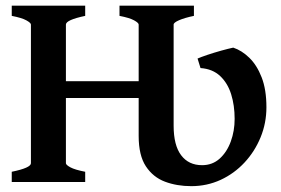

<svg xmlns="http://www.w3.org/2000/svg" viewBox="-20 -635 980 670"><path d="M463.9 -207V-549.3Q463.9 -555.2 448 -564Q432.1 -572.8 397 -579.6V-615.2H656.7V-579.6Q624 -572.8 605 -564.5Q585.9 -556.2 585.9 -549.3V-221.7ZM196.3 -293V-351.6H473.6V-293ZM21 0V-35.6Q87.9 -49.3 87.9 -65.4V-549.3Q87.9 -555.2 72 -564Q56.2 -572.8 21 -579.6V-615.2H277.3V-579.6Q210 -565.4 210 -549.3V-65.4Q210 -59.6 225.8 -51Q241.7 -42.5 277.3 -35.6V0ZM909.7 -260.7Q909.7 -205.6 889.4 -156Q869.1 -106.4 833.3 -67.9Q797.4 -29.3 749.8 -7.3Q702.1 14.6 647.5 14.6Q597.2 14.6 555.7 -1Q514.2 -16.6 489 -54.7Q463.9 -92.8 463.9 -160.6V-254.4Q463.9 -277.8 478.3 -293.9Q492.7 -310.1 513.4 -319.8Q534.2 -329.6 554.4 -333.7Q574.7 -337.9 585.9 -337.4V-196.3Q585.9 -127.9 612.1 -93.3Q638.2 -58.6 685.1 -58.6Q721.2 -58.6 746.6 -81.5Q772 -104.5 785.4 -141.4Q798.8 -178.2 798.8 -220.2Q798.8 -267.1 786.6 -306.2Q774.4 -345.2 748 -369.9Q721.7 -394.5 679.7 -397.5L669.4 -430.7Q680.2 -435.5 703.4 -443.4Q726.6 -451.2 752 -458.3Q777.3 -465.3 793.9 -468.8Q823.7 -459 850.1 -433.3Q876.5 -407.7 893.1 -365Q909.7 -322.3 909.7 -260.7Z"/></svg>

Font: Gentium Plus
Style: Bold
Weight: 700
Designer: Victor Gaultney, Annie Olsen, Iska Routamaa, Becca Hirsbrunner
Foundry: SIL International
Version: Version 6.101